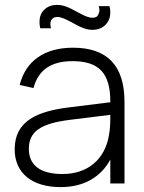

<svg xmlns="http://www.w3.org/2000/svg" viewBox="-20 -750 589 785"><path d="M358.5 -628C376 -628 391 -632.5 403 -641.5C427 -659 431 -683.5 431 -699.5C431 -708 430 -716.5 427.5 -725H383.5C385.5 -719 386.5 -713.5 386.5 -708C386.5 -702 384.5 -695.5 381 -688.5C377.5 -681 369.5 -677.5 358 -677.5C341.5 -677.5 326.5 -684.5 297 -700.5C261.5 -720 239.5 -730 213 -730C196 -730 181.5 -726 169.5 -717.5C145 -700.5 141.5 -676 141.5 -660C141.5 -652 142.5 -643.5 144.5 -634.5H188.5C187 -640 186 -646 186 -651.5C186 -653.5 185 -680.5 214.5 -680.5C230.5 -680.5 246 -673 275.5 -657.5C309.5 -638 332.5 -628 358.5 -628ZM278.5 -555C162 -555 85 -501 60.5 -402.5L117 -390C136.5 -464 189 -500 276.5 -500C384.5 -500 431 -451 431 -335V-332L262.5 -311C132 -295 40 -255.5 40 -139.5C40 -42.5 110.5 15 228 15C321 15 391.5 -24.5 431 -97.5V0H489V-334C489 -481.5 418.5 -555 278.5 -555ZM431 -280.5C431 -257 431 -224 425.5 -197.5C409.5 -99 338.5 -38.5 236 -38.5C145 -38.5 98 -74 98 -141.5C98 -211.5 145 -245 265.5 -260Z"/></svg>

Font: Vela Sans Light
Style: Regular
Weight: 300
Designer: Principal design: Mikhail Sharanda - project Manrope.
Design modification: Ravid Balaliev
Foundry: Mikhail Sharanda
Version: Version 1.001